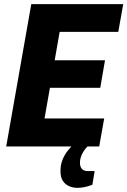

<svg xmlns="http://www.w3.org/2000/svg" viewBox="-20 -707 615 927"><path d="M10 0 131 -687H575L551 -553H268L244 -416H487L464 -283H221L195 -135H483L459 0ZM354 200Q332 200 313 191.5Q294 183 283 165.5Q272 148 272 119Q272 89 281.5 65Q291 41 306 22Q321 3 337 -12H414L413 -8Q393 6 379.5 30.5Q366 55 366 79Q366 98 375.5 108.5Q385 119 404 119H437L426 185Q409 192 389.5 196Q370 200 354 200Z"/></svg>

Font: Archivo Condensed ExtraBold
Style: Italic
Weight: 800
Width: 3
Italic angle: -10°
Designer: Hector Gatti
Foundry: Omnibus-Type
Version: Version 2.001